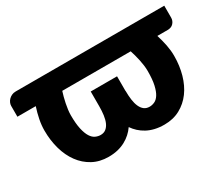

<svg xmlns="http://www.w3.org/2000/svg" viewBox="-96 -745 1130 979"><g transform="rotate(-30 469.0 -255.0)"><path d="M547.5 -240.5Q547.5 -212 550.8 -188Q554 -164 561.8 -146.5Q569.5 -129 582.2 -119Q595 -109 614 -109Q629 -109 643.8 -115.8Q658.5 -122.5 670 -140.5Q681.5 -158.5 688.8 -190.2Q696 -222 696 -272Q696 -287.5 693.8 -304.8Q691.5 -322 688 -338.8Q684.5 -355.5 680 -371.8Q675.5 -388 671 -402H268Q263.5 -388 259.2 -371.8Q255 -355.5 251.5 -338.8Q248 -322 245.8 -304.8Q243.5 -287.5 243.5 -272Q243.5 -222 250.8 -190.2Q258 -158.5 269.5 -140.5Q281 -122.5 295.8 -115.8Q310.5 -109 325.5 -109Q344.5 -109 357.2 -119Q370 -129 377.8 -146.5Q385.5 -164 388.8 -188Q392 -212 392 -240.5V-326.5H547V-240.5ZM935.5 -518V-448Q935.5 -429.5 923.2 -415.8Q911 -402 888.5 -402H828Q838.5 -368.5 845 -335.5Q851.5 -302.5 851.5 -272Q851.5 -213.5 837 -162.5Q822.5 -111.5 794.8 -73.8Q767 -36 726.5 -14Q686 8 634 8Q603.5 8 578.2 2Q553 -4 532.8 -15Q512.5 -26 496.8 -40.5Q481 -55 469 -72.5Q457 -55 441 -40.5Q425 -26 404.8 -15Q384.5 -4 360 2Q335.5 8 305.5 8Q253.5 8 213 -14Q172.5 -36 144.8 -73.8Q117 -111.5 102.5 -162.5Q88 -213.5 88 -272Q88 -302.5 94.5 -335.5Q101 -368.5 112 -402H4V-465.5Q4 -474 7.8 -483.2Q11.5 -492.5 19 -500.2Q26.5 -508 37 -513Q47.5 -518 61 -518Z"/></g></svg>

Font: Lato 2
Style: Regular
Weight: 900
Designer: Lukasz Dziedzic with Adam Twardoch and Botio Nikoltchev
Foundry: tyPoland Lukasz Dziedzic
Version: Version 2.015; 2015-08-06; http://www.latofonts.com/